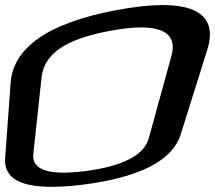

<svg xmlns="http://www.w3.org/2000/svg" viewBox="-62 -709 833 743"><path d="M740 -516C788 -669 667 -723 384 -669C120 -619 -12 -522 -21 -387L-42 -98C-49 -2 48 31 256 6C295 1 333 -5 368 -13C488 -40 607 -89 638 -191ZM371 -591C548 -623 627 -590 602 -495L514 -175C496 -108 413 -66 269 -47C126 -29 60 -51 67 -114L99 -411C112 -520 229 -565 371 -591Z"/></svg>

Font: Gamestation Warped
Style: Italic
Weight: 400
Designer: Jonas Hecksher
Foundry: Jonas Hecksher, Playtypeª, e-types AS
Version: Version 1.003